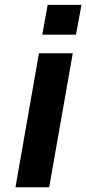

<svg xmlns="http://www.w3.org/2000/svg" viewBox="-20 -786 362 806"><path d="M322 -765.5 299 -640.5H157.5L180 -765.5ZM285.5 -562.5 186.5 0H45L143.5 -562.5Z"/></svg>

Font: Russisch Sans ExtraBold
Style: Italic
Weight: 800
Width: 4
Italic angle: -10°
Designer: Michael Sharanda (font) & Cristiano Sobral (main changes)
Foundry: Michael Sharanda
Version: Version 2.00;September 8, 2020;FontCreator 13.0.0.2681 64-bi